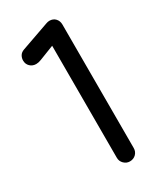

<svg xmlns="http://www.w3.org/2000/svg" viewBox="-197 -853 781 925"><g transform="rotate(-30 194.0 -390.5)"><path d="M240 0Q222 0 208 -13.5Q194 -27 194 -47V-670L112 -638Q97 -632 84 -632Q64 -632 50.5 -645Q37 -658 37 -678Q37 -692 44 -704Q51 -716 67 -722L223 -777Q228 -779 233 -780Q238 -781 242 -781Q263 -781 275.5 -767.5Q288 -754 288 -734V-47Q288 -27 274.5 -13.5Q261 0 240 0Z"/></g></svg>

Font: Comfortaa SemiBold
Style: Regular
Weight: 600
Designer: Johan Aakerlund
Foundry: Johan Aakerlund
Version: Version 3.104; ttfautohint (v1.8.1.43-b0c9)